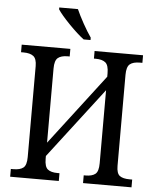

<svg xmlns="http://www.w3.org/2000/svg" viewBox="-61 -982 843 1034"><g transform="rotate(5 360.5 -465.5)"><path d="M33 -42H47Q83 -42 100.5 -56Q118 -70 118 -114V-605Q118 -645 100 -659Q82 -673 47 -673H33V-714H296V-673H285Q250 -673 232.5 -658.5Q215 -644 215 -601V-200L507 -582V-601Q507 -644 489.5 -658.5Q472 -673 437 -673H427V-714H689V-673H675Q639 -673 621.5 -658.5Q604 -644 604 -601V-109Q604 -68 621.5 -55Q639 -42 675 -42H689V0H427V-42H437Q472 -42 489.5 -56Q507 -70 507 -114V-509L215 -128V-113Q215 -70 232.5 -56Q250 -42 285 -42H296V0H33ZM217 -921V-931H318Q332 -899 355.5 -856.5Q379 -814 400 -784V-771H363Q328 -797 281.5 -845Q235 -893 217 -921Z"/></g></svg>

Font: Noto Serif Narrow
Style: Regular
Weight: 400
Width: 4
Designer: Monotype Design Team
Foundry: Monotype Imaging Inc.
Version: Version 1.001